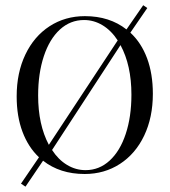

<svg xmlns="http://www.w3.org/2000/svg" viewBox="-20 -643 638 722"><path d="M554.8 -290.3Q554.8 -201.6 522.2 -133.1Q489.5 -64.5 431 -26.6Q372.6 11.3 298.4 11.3Q205.6 11.3 141.9 -38.7L75.8 58.9L58.9 47.6L126.6 -51.6Q86.3 -89.5 64.5 -147.6Q42.7 -205.6 42.7 -280.6Q42.7 -369.4 75.4 -437.9Q108.1 -506.5 166.5 -544.4Q225 -582.3 299.2 -582.3Q391.9 -582.3 455.6 -532.3L518.5 -623.4L533.9 -612.9L470.2 -520.2Q511.3 -482.3 533.1 -423.8Q554.8 -365.3 554.8 -290.3ZM123.4 -283.9Q123.4 -174.2 163.7 -98.4L422.6 -491.1Q398.4 -528.2 365.7 -548Q333.1 -567.7 296 -567.7Q244.4 -567.7 205.2 -531.9Q166.1 -496 144.8 -431.5Q123.4 -366.9 123.4 -283.9ZM474.2 -287.1Q474.2 -397.6 433.1 -473.4L175.8 -79Q199.2 -42.7 231.9 -23Q264.5 -3.2 301.6 -3.2Q353.2 -3.2 392.3 -39.1Q431.5 -75 452.8 -139.5Q474.2 -204 474.2 -287.1Z"/></svg>

Font: Playfair Display
Style: Regular
Weight: 400
Designer: Claus Eggers Sørensen
Foundry: Claus Eggers Sørensen
Version: Version 1.005; ttfautohint (v1.2) -l 10 -r 42 -G 200 -x 21 -